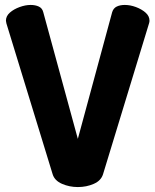

<svg xmlns="http://www.w3.org/2000/svg" viewBox="-20 -751 629 777"><path d="M295 6Q261 6 231 -7Q201 -20 193 -46L6 -656Q4 -664 4 -667Q4 -686 20 -700Q36 -714 59.5 -722.5Q83 -731 104 -731Q123 -731 137 -724.5Q151 -718 155 -702L295 -189L434 -702Q439 -718 452.5 -724.5Q466 -731 485 -731Q507 -731 530 -722.5Q553 -714 569 -700Q585 -686 585 -667Q585 -665 584.5 -662Q584 -659 583 -656L397 -46Q389 -20 359.5 -7Q330 6 295 6Z"/></svg>

Font: Dosis ExtraBold
Style: Regular
Weight: 800
Designer: EdgarTolentino, PabloImpallari, IginoMarini
Foundry: EdgarTolentino, PabloImpallari, IginoMarini
Version: Version 3.001; ttfautohint (v1.8.2)